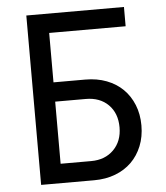

<svg xmlns="http://www.w3.org/2000/svg" viewBox="-52 -766 704 813"><g transform="rotate(-5 300.0 -360.0)"><path d="M90 -720H505V-638H180V-428H315Q365 -428 405.5 -412.5Q446 -397 474.5 -369Q503 -341 519 -301.5Q535 -262 535 -214Q535 -166 519 -126.5Q503 -87 474.5 -59Q446 -31 405.5 -15.5Q365 0 315 0H90ZM310 -82Q369 -82 405.5 -118.5Q442 -155 442 -214Q442 -274 406 -310Q370 -346 310 -346H180V-82Z"/></g></svg>

Font: JetBrainsMono NF
Style: Regular
Weight: 400
Monospace: yes
Designer: Philipp Nurullin, Konstantin Bulenkov
Foundry: JetBrains
Version: Version 1.0.2; ttfautohint (v1.8.3)